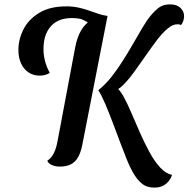

<svg xmlns="http://www.w3.org/2000/svg" viewBox="-20 -732 853 869"><path d="M491.2 -319 425 -323.8Q455.3 -347.7 482.6 -381.8Q509.8 -415.8 534.3 -454.5Q558.8 -493.2 581.2 -532Q603.7 -570.8 623.3 -604.4Q643 -638 660.8 -659.7Q681.5 -684.8 700.6 -698.5Q719.7 -712.2 749.8 -712.2Q780.7 -712.2 796.9 -696.2Q813.2 -680.2 813.2 -659Q813.2 -649.3 809.7 -637.8Q806.2 -626.3 799 -618.3Q795.7 -620.7 792.2 -621.3Q788.8 -622 785.8 -622Q764 -623.7 739.5 -603.4Q715 -583.2 689.8 -549.8Q664.5 -516.3 638.3 -478.5Q612.2 -440.7 586.8 -405.8Q561.5 -371 537.2 -347Q512.8 -323 491.2 -319ZM678.7 117.2Q644.2 117.2 621.7 98.6Q599.2 80 580.8 47Q567.8 24.5 553.1 -12Q538.3 -48.5 522.4 -91.3Q506.5 -134.2 490 -177.6Q473.5 -221 457.4 -259.3Q441.3 -297.7 425 -323.8L506.3 -337Q522.7 -325 540.2 -293.2Q557.7 -261.3 575.8 -218.3Q594 -175.3 614.2 -129.8Q634.3 -84.3 656.7 -43.2Q679 -2.2 704.4 25.7Q729.8 53.5 758.7 59.8Q750.8 84.3 730.5 100.8Q710.2 117.2 678.7 117.2ZM251.3 22Q231.7 22 215.5 15.2Q199.3 8.3 194 -4.3Q206 -12.2 214.9 -24.2Q223.8 -36.3 230.5 -54.6Q237.2 -72.8 241.7 -99.8L320 -516Q328.8 -563.2 347 -594.3Q365.2 -625.5 394.3 -641.6Q423.5 -657.7 466.8 -660L352.8 -78.2Q346 -42.7 333.4 -20.5Q320.8 1.7 300.7 11.8Q280.5 22 251.3 22ZM159.7 -389.7Q130.5 -389.7 108.8 -404.4Q87 -419.2 75.2 -445.2Q63.3 -471.3 63.3 -505.8Q63.3 -554.5 86.6 -599.8Q109.8 -645.2 158.1 -674.2Q206.3 -703.2 280.3 -703.2Q310.7 -703.2 336.4 -697.4Q362.2 -691.7 384.4 -683.6Q406.7 -675.5 426.8 -669Q446.8 -662.5 466 -660L376.7 -628.8L375.3 -632.3Q369.3 -635.8 354.1 -643Q338.8 -650.2 303.8 -650.2Q243.7 -650.2 210.2 -613.1Q176.8 -576 176.8 -510Q176.8 -481.8 183.9 -455Q191 -428.2 205.3 -402.2Q195.2 -395.7 183.4 -392.7Q171.7 -389.7 159.7 -389.7Z"/></svg>

Font: Sansita Swashed Light
Style: Regular
Weight: 300
Designer: Pablo Cosgaya
Foundry: Omnibus-Type
Version: Version 1.003